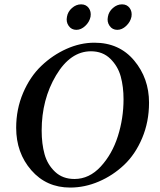

<svg xmlns="http://www.w3.org/2000/svg" viewBox="-20 -845 730 875"><path d="M471.7 -768.6Q475.6 -792 494.6 -808.6Q513.7 -825.2 536.1 -825.2Q558.6 -825.2 570.8 -808.6Q583 -792 579.1 -768.6Q574.2 -745.1 555.2 -727.1Q536.1 -709 514.6 -709Q492.2 -709 479.5 -727.1Q466.8 -745.1 471.7 -768.6ZM285.2 -768.6Q289.1 -792 308.1 -808.6Q327.1 -825.2 349.6 -825.2Q372.1 -825.2 384.3 -808.6Q396.5 -792 392.6 -768.6Q387.7 -745.1 368.7 -727.1Q349.6 -709 328.1 -709Q305.7 -709 293 -727.1Q280.3 -745.1 285.2 -768.6ZM394.5 -611.3Q300.8 -611.3 235.4 -501.5Q169.9 -391.6 169.9 -250Q169.9 -189.5 183.1 -142.1Q196.3 -94.7 231 -62Q265.6 -29.3 319.3 -29.3Q386.7 -29.3 439 -85.9Q491.2 -142.6 517.1 -224.1Q543 -305.7 543 -392.6Q543 -449.2 530.3 -496.1Q517.6 -543 482.9 -577.1Q448.2 -611.3 394.5 -611.3ZM410.2 -650.4Q523.4 -650.4 591.3 -569.3Q659.2 -488.3 659.2 -377Q659.2 -290 627.9 -215.8Q596.7 -141.6 545.4 -93.3Q494.1 -44.9 430.2 -17.6Q366.2 9.8 299.8 9.8Q191.4 9.8 122.6 -69.3Q53.7 -148.4 53.7 -262.7Q53.7 -347.7 85.4 -421.9Q117.2 -496.1 168.5 -544.9Q219.7 -593.8 282.7 -622.1Q345.7 -650.4 410.2 -650.4Z"/></svg>

Font: Crimson
Style: SemiboldItalic
Weight: 600
Italic angle: -11°
Version: Version 0.8 ; ttfautohint (v1.00) -l 8 -r 50 -G 200 -x 14 -D